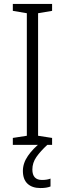

<svg xmlns="http://www.w3.org/2000/svg" viewBox="-20 -734 329 973"><path d="M244 0H45V-35L116 -46V-667L45 -679V-714H244V-679L173 -667V-46L244 -35ZM144 125Q144 178 193 178Q207 178 218 176Q229 174 236 171V211Q226 215 213.5 217Q201 219 185 219Q143 219 119.5 197Q96 175 96 132Q96 93 121.5 56Q147 19 187 -12L220 0Q185 32 164.5 61.5Q144 91 144 125Z"/></svg>

Font: Noto Sans Myanmar SemiCondensed Light
Style: Regular
Weight: 300
Width: 4
Designer: Monotype Design Team
Foundry: Monotype Imaging Inc.
Version: Version 2.107; ttfautohint (v1.8.4.7-5d5b)